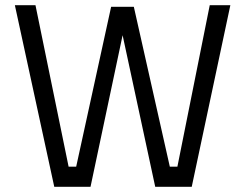

<svg xmlns="http://www.w3.org/2000/svg" viewBox="-20 -716 940 736"><path d="M37 -696 188 0H327L450 -581L575 0H715L863 -696H784L660 -77H631L493 -690H406L272 -77H243L116 -696Z"/></svg>

Font: TitilliumText22L
Style: 400 wt
Weight: 400
Designer: Campivisivi
Foundry: Campivisivi
Version: 1.000